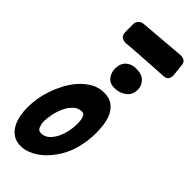

<svg xmlns="http://www.w3.org/2000/svg" viewBox="-345 -1098 1147 1147"><g transform="rotate(45 228.0 -525.0)"><path d="M132 -874Q113 -874 98.5 -882.5Q84 -891 83 -913V-915Q82 -922 82 -929Q82 -936 82 -943V-984Q82 -1003 94 -1016Q106 -1029 126 -1031L414 -1055Q434 -1055 446.5 -1046.5Q459 -1038 461 -1016L469 -940Q469 -920 460.5 -908Q452 -896 430 -894L322 -888Q271 -885 233 -882Q195 -879 161 -877ZM273 -636Q233 -636 213 -662Q193 -688 193 -722Q193 -764 218 -787.5Q243 -811 283 -811Q332 -811 355.5 -786Q379 -761 379 -729Q379 -684 347 -660Q315 -636 273 -636ZM249 -574Q293 -574 319.5 -555Q346 -536 361 -506Q376 -476 381 -439.5Q386 -403 386 -368Q386 -299 367.5 -232.5Q349 -166 308 -110Q292 -88 272 -67.5Q252 -47 228 -31Q204 -15 177.5 -5Q151 5 122 5Q83 5 57 -12.5Q31 -30 15.5 -58Q0 -86 -6.5 -119.5Q-13 -153 -13 -186Q-13 -267 13 -342Q26 -381 47.5 -422Q69 -463 98.5 -496.5Q128 -530 166 -552Q204 -574 249 -574ZM153 -135Q183 -135 205 -155Q227 -175 241 -204.5Q255 -234 261.5 -267Q268 -300 268 -325Q268 -335 267 -349.5Q266 -364 263 -372Q260 -383 254.5 -391.5Q249 -400 235 -400Q204 -400 181 -378Q158 -356 143.5 -324.5Q129 -293 122 -258Q115 -223 115 -196Q115 -178 123 -156.5Q131 -135 153 -135Z"/></g></svg>

Font: Bangerz 2
Style: Regular
Weight: 400
Designer: vernon adams
Foundry: Vernon Adams
Version: Version 2.10;December 28, 2023;FontCreator 13.0.0.2683 64-bi